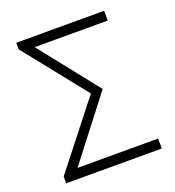

<svg xmlns="http://www.w3.org/2000/svg" viewBox="-133 -834 855 938"><g transform="rotate(-20 295.0 -364.5)"><path d="M50.8 0V-35.2L314.5 -371.1L56.6 -694.3V-728.5H513.7V-677.7H133.8L376 -372.1L128.9 -51.8H547.9V0Z"/></g></svg>

Font: Taipei Sans TC Beta Light
Style: Regular
Weight: 300
Designer: JT Foundry
Foundry: JT Foundry
Version: Version 1.000